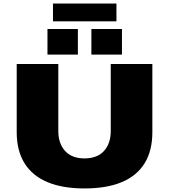

<svg xmlns="http://www.w3.org/2000/svg" viewBox="-20 -1048 951 1080"><path d="M455 12Q331 12 246 -24Q161 -60 117.5 -130.5Q74 -201 74 -304V-688H308V-311Q308 -241 346 -199Q384 -157 455 -157Q527 -157 565 -199Q603 -241 603 -311V-688H837V-304Q837 -201 794 -130.5Q751 -60 666 -24Q581 12 455 12ZM247 -741V-885H418V-741ZM494 -741V-885H666V-741ZM278 -928V-1028H635V-928Z"/></svg>

Font: Archivo SemiExpanded Black
Style: Regular
Weight: 900
Width: 6
Designer: Hector Gatti
Foundry: Omnibus-Type
Version: Version 2.001